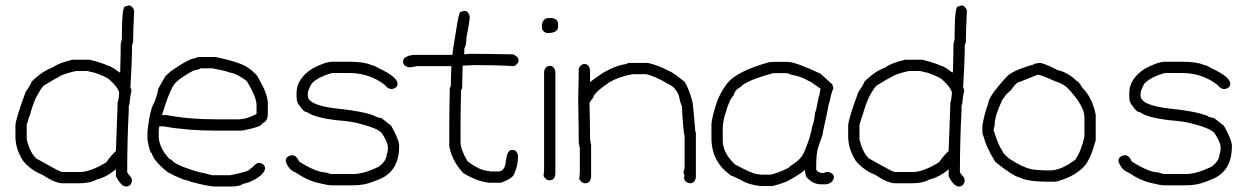

<svg xmlns="http://www.w3.org/2000/svg" viewBox="-20 -680 4532 698"><path d="M448.2 -660.2Q460.4 -660.2 467.8 -642.6Q463.9 -564.9 463.9 -525.4Q460 -519 460 -513.7Q460 -458.5 454.1 -361.3Q458 -355 458 -349.6Q454.1 -336.9 450.2 -298.8Q448.2 -298.8 448.2 -293V-279.3Q442.4 -170.9 442.4 -54.7Q442.4 -51.3 458 -33.2L460 -23.4Q456.5 -2 438.5 -2Q420.4 -2 401.4 -39.1V-64.5Q366.2 -35.2 331.1 -27.3Q308.1 -13.7 266.6 -13.7H208Q180.2 -13.7 133.8 -44.9Q93.3 -60.1 63.5 -95.7Q36.1 -139.2 36.1 -183.6V-222.7Q36.1 -245.6 73.2 -345.7Q94.7 -376.5 94.7 -382.8Q132.3 -420.9 172.9 -435.5Q189.5 -449.7 243.2 -462.9H305.7Q352.5 -451.2 372.1 -441.4Q381.8 -441.4 415 -416L417 -419.9Q418.9 -490.2 418.9 -521.5Q418.9 -522.5 422.9 -535.2Q422.9 -656.2 434.6 -656.2ZM77.1 -226.6V-173.8Q88.4 -125.5 112.3 -103.5Q195.8 -56.6 200.2 -56.6Q203.6 -54.7 208 -54.7H276.4Q313 -57.6 366.2 -89.8Q383.8 -115.2 401.4 -130.9Q407.2 -283.2 407.2 -293V-304.7Q413.1 -324.2 413.1 -345.7Q406.2 -365.2 377.9 -390.6Q366.7 -400.9 323.2 -416Q319.3 -416 297.9 -421.9H256.8Q223.6 -414.6 204.1 -406.2Q175.3 -391.1 139.6 -369.1Q130.9 -362.3 110.4 -324.2Q96.7 -292 88.9 -261.7Q85.9 -256.8 77.1 -226.6Z M705.6 -472.7H764.2Q849.1 -455.1 879.4 -435.5Q914.6 -411.6 922.4 -390.6Q950.2 -343.8 953.6 -308.6V-267.6Q953.6 -237.8 934.1 -232.4Q934.1 -219.2 859.9 -205.1H766.1Q660.6 -205.1 574.7 -220.7H559.1L557.1 -207V-183.6Q557.1 -155.8 578.6 -123L596.2 -101.6Q603 -101.6 609.9 -91.8Q636.7 -73.2 701.7 -54.7Q734.4 -48.3 750.5 -43H816.9Q889.2 -57.1 889.2 -66.4Q892.6 -66.4 910.6 -84Q917 -87.9 922.4 -87.9Q943.8 -84.5 943.8 -66.4Q938 -40 885.3 -17.6Q857.9 -10.7 857.9 -7.8Q843.3 -2 820.8 -2H760.3Q739.3 -2 672.4 -19.5Q672.4 -22 647 -27.3Q616.7 -39.1 588.4 -54.7Q538.1 -96.2 531.7 -123Q524.9 -123 516.1 -171.9V-201.2Q523.9 -280.8 541.5 -308.6Q555.2 -346.7 555.2 -357.4L578.6 -398.4Q578.6 -401.9 602.1 -421.9Q669.4 -468.8 691.9 -468.8Q691.9 -472.2 705.6 -472.7ZM568.8 -261.7H586.4Q663.1 -246.1 773.9 -246.1H844.2Q876.5 -246.1 912.6 -265.6V-298.8Q912.6 -326.7 877.4 -384.8Q844.7 -411.1 816.9 -416Q794.9 -423.8 752.4 -431.6H709.5Q703.6 -426.8 684.1 -423.8Q644 -402.8 619.6 -380.9Q598.6 -360.4 568.8 -261.7Z M1189 -455.6H1249.5Q1303.7 -455.6 1329.6 -443.8Q1336.9 -443.8 1356.9 -432.1Q1425.3 -399.9 1425.3 -375.5Q1425.3 -359.9 1403.8 -356Q1391.1 -356 1378.4 -371.6Q1322.3 -414.6 1249.5 -414.6H1187Q1132.8 -398.9 1112.8 -375.5Q1099.1 -351.6 1099.1 -340.3V-332.5Q1099.1 -297.4 1202.6 -285.6Q1299.8 -275.9 1343.3 -258.3Q1343.3 -254.9 1366.7 -250.5L1401.9 -223.1Q1431.2 -171.4 1431.2 -148.9Q1431.2 -62.5 1366.7 -31.7Q1313.5 -8.3 1290.5 -8.3Q1286.1 -6.3 1255.4 -6.3H1183.1Q1172.9 -6.3 1140.1 -14.2Q1099.6 -22.5 1054.2 -53.2Q1029.8 -62 1019 -92.3V-96.2Q1019 -111.8 1040.5 -115.7H1042.5Q1057.1 -115.7 1067.9 -92.3Q1130.4 -53.2 1163.6 -53.2L1183.1 -47.4H1265.1Q1300.3 -47.4 1355 -72.8Q1386.2 -94.2 1386.2 -121.6Q1390.1 -121.6 1390.1 -145Q1388.7 -166 1366.7 -197.8Q1349.6 -214.4 1292.5 -229Q1261.2 -238.8 1206.5 -242.7Q1123 -252.4 1097.2 -272Q1084 -272 1069.8 -295.4Q1058.1 -305.7 1058.1 -328.6V-342.3Q1058.1 -393.6 1114.7 -430.2Q1161.6 -455.6 1189 -455.6Z M1668 -640.6Q1683.6 -640.6 1687.5 -619.1V-613.3Q1683.6 -579.1 1675.8 -544.9Q1675.8 -514.6 1668 -503.9V-486.3L1666 -482.4Q1682.6 -484.4 1691.4 -484.4Q1734.4 -484.4 1845.7 -482.4Q1865.2 -474.1 1865.2 -459Q1865.2 -449.2 1849.6 -439.5Q1785.2 -443.4 1707 -443.4Q1670.9 -441.4 1662.1 -441.4Q1660.2 -389.6 1660.2 -359.4Q1658.2 -353.5 1656.2 -353.5Q1654.3 -268.1 1654.3 -226.6V-162.1Q1654.3 -137.2 1679.7 -93.8Q1725.6 -58.6 1757.8 -58.6Q1757.8 -56.6 1765.6 -56.6H1791Q1814.5 -56.6 1818.4 -89.8Q1823.2 -134.8 1839.8 -134.8H1843.8Q1859.4 -134.8 1863.3 -113.3Q1863.3 -78.1 1849.6 -48.8Q1845.2 -33.2 1810.5 -19.5Q1804.2 -15.6 1798.8 -15.6H1759.8Q1715.8 -19.5 1664.1 -50.8Q1623 -95.2 1613.3 -148.4V-220.7Q1613.3 -269.5 1615.2 -359.4Q1619.1 -365.7 1619.1 -371.1V-377Q1619.1 -397.5 1621.1 -439.5H1496.1Q1477.1 -435.5 1474.6 -435.5H1466.8Q1445.3 -439 1445.3 -457Q1445.3 -475.1 1482.4 -480.5H1625Q1625 -493.2 1636.7 -560.5Q1647.9 -636.7 1654.3 -636.7Z M1973.6 -614.3H1987.3Q2008.8 -610.8 2008.8 -592.8V-583Q2008.8 -559.6 1967.8 -559.6Q1950.2 -565.9 1950.2 -581.1V-590.8Q1955.1 -614.3 1973.6 -614.3ZM1979.5 -440.4Q1995.1 -440.4 1999 -418.9V-45.9Q1995.6 -24.4 1977.5 -24.4Q1964.4 -24.4 1956.1 -40L1958 -63.5V-418.9Q1961.4 -440.4 1979.5 -440.4Z M2267.6 -451.2H2335.9Q2372.6 -442.9 2412.1 -421.9Q2422.9 -419.4 2468.8 -382.8Q2485.8 -356 2498 -306.6Q2501.5 -281.2 2507.8 -201.2Q2509.8 -201.2 2509.8 -195.3V-35.2Q2506.3 -13.7 2488.3 -13.7Q2466.8 -17.1 2466.8 -35.2Q2466.8 -37.1 2468.8 -41Q2464.8 -48.3 2464.8 -56.6Q2468.8 -63 2468.8 -68.4V-183.6Q2463.4 -205.6 2459 -294.9Q2454.6 -299.8 2447.3 -334Q2434.1 -364.3 2412.1 -373Q2360.4 -404.3 2328.1 -410.2H2279.3Q2231.4 -401.9 2195.3 -380.9Q2136.7 -341.3 2136.7 -324.2Q2134.8 -324.2 2123 -306.6Q2125 -225.6 2125 -181.6V-173.8Q2125 -171.4 2128.9 -152.3V-35.2Q2125.5 -13.7 2107.4 -13.7Q2094.2 -13.7 2085.9 -29.3L2087.9 -52.7V-140.6Q2087.9 -144.5 2084 -160.2Q2084 -204.6 2082 -322.3Q2084 -399.9 2084 -429.7Q2090.3 -447.3 2105.5 -447.3Q2121.1 -447.3 2125 -425.8V-382.8H2127Q2195.8 -438.5 2255.9 -447.3Q2262.2 -451.2 2267.6 -451.2Z M2793 -455.1H2845.7Q2877 -452.6 2962.9 -412.1L3005.9 -373L3009.8 -359.4Q3001.5 -340.3 2996.1 -310.5Q2993.7 -309.6 2986.3 -267.6Q2970.7 -198.2 2970.7 -191.4L2955.1 -146.5Q2947.3 -122.1 2947.3 -80.1V-62.5Q2954.6 -50.8 2974.6 -50.8Q2981 -54.7 2986.3 -54.7H2990.2Q3011.7 -51.3 3011.7 -33.2Q3004.9 -9.8 2976.6 -9.8H2966.8Q2932.1 -9.8 2910.2 -39.1Q2906.2 -52.7 2906.2 -62.5Q2890.1 -47.4 2849.6 -25.4Q2834.5 -15.6 2789.1 -3.9H2742.2Q2697.3 -9.8 2673.8 -25.4Q2642.6 -41 2638.7 -41Q2566.4 -90.8 2566.4 -177.7V-226.6Q2566.4 -249.5 2587.9 -314.5Q2614.7 -376.5 2646.5 -398.4Q2688.5 -429.2 2773.4 -453.1Q2783.7 -455.1 2793 -455.1ZM2607.4 -169.9Q2607.4 -124 2652.3 -82Q2717.8 -46.9 2734.4 -46.9L2748 -44.9H2779.3Q2807.1 -49.8 2847.7 -70.3Q2847.7 -73.7 2867.2 -85.9Q2897.5 -106 2908.2 -138.7Q2927.7 -185.5 2933.6 -224.6Q2938.5 -229.5 2943.4 -271.5Q2946.3 -273.4 2957 -330.1Q2958.5 -330.1 2962.9 -357.4Q2923.3 -386.7 2918 -386.7Q2888.2 -404.3 2855.5 -408.2Q2850.1 -413.1 2835.9 -414.1H2791Q2711.9 -393.1 2679.7 -371.1Q2679.7 -368.2 2662.1 -357.4Q2650.9 -349.1 2646.5 -332Q2632.3 -319.8 2619.1 -273.4Q2607.4 -240.7 2607.4 -209Z M3475.6 -660.2Q3487.8 -660.2 3495.1 -642.6Q3491.2 -564.9 3491.2 -525.4Q3487.3 -519 3487.3 -513.7Q3487.3 -458.5 3481.4 -361.3Q3485.4 -355 3485.4 -349.6Q3481.4 -336.9 3477.5 -298.8Q3475.6 -298.8 3475.6 -293V-279.3Q3469.7 -170.9 3469.7 -54.7Q3469.7 -51.3 3485.4 -33.2L3487.3 -23.4Q3483.9 -2 3465.8 -2Q3447.8 -2 3428.7 -39.1V-64.5Q3393.6 -35.2 3358.4 -27.3Q3335.4 -13.7 3293.9 -13.7H3235.4Q3207.5 -13.7 3161.1 -44.9Q3120.6 -60.1 3090.8 -95.7Q3063.5 -139.2 3063.5 -183.6V-222.7Q3063.5 -245.6 3100.6 -345.7Q3122.1 -376.5 3122.1 -382.8Q3159.7 -420.9 3200.2 -435.5Q3216.8 -449.7 3270.5 -462.9H3333Q3379.9 -451.2 3399.4 -441.4Q3409.2 -441.4 3442.4 -416L3444.3 -419.9Q3446.3 -490.2 3446.3 -521.5Q3446.3 -522.5 3450.2 -535.2Q3450.2 -656.2 3461.9 -656.2ZM3104.5 -226.6V-173.8Q3115.7 -125.5 3139.6 -103.5Q3223.1 -56.6 3227.5 -56.6Q3231 -54.7 3235.4 -54.7H3303.7Q3340.3 -57.6 3393.6 -89.8Q3411.1 -115.2 3428.7 -130.9Q3434.6 -283.2 3434.6 -293V-304.7Q3440.4 -324.2 3440.4 -345.7Q3433.6 -365.2 3405.3 -390.6Q3394 -400.9 3350.6 -416Q3346.7 -416 3325.2 -421.9H3284.2Q3251 -414.6 3231.4 -406.2Q3202.6 -391.1 3167 -369.1Q3158.2 -362.3 3137.7 -324.2Q3124 -292 3116.2 -261.7Q3113.3 -256.8 3104.5 -226.6Z M3762.2 -451.2H3764.2Q3801.3 -439 3822.8 -425.8Q3863.3 -417 3895 -384.8Q3900.9 -384.8 3914.6 -361.3Q3949.7 -326.7 3963.4 -263.7V-169.9Q3944.3 -100.6 3922.4 -76.2Q3889.2 -40.5 3832.5 -23.4Q3823.7 -19.5 3807.1 -19.5H3791.5Q3713.9 -19.5 3686 -35.2Q3662.1 -40 3598.1 -91.8Q3564.5 -147 3557.1 -179.7Q3551.3 -193.8 3551.3 -197.3V-222.7Q3557.1 -261.2 3572.8 -304.7Q3572.8 -328.1 3639.2 -400.4Q3659.7 -423.8 3736.8 -445.3Q3740.7 -450.2 3762.2 -451.2ZM3592.3 -209V-207Q3607.9 -153.8 3625.5 -128.9Q3626 -122.1 3648.9 -103.5Q3710.9 -62.5 3748.5 -62.5Q3767.1 -60.5 3789.6 -60.5H3797.4Q3837.9 -60.5 3889.2 -99.6Q3911.6 -132.8 3922.4 -183.6V-253.9Q3922.4 -295.9 3859.9 -361.3Q3844.7 -375.5 3811 -386.7Q3763.7 -408.2 3752.4 -408.2L3688 -382.8Q3676.8 -382.8 3658.7 -357.4Q3658.7 -354 3639.2 -337.9L3623.5 -316.4Q3596.2 -257.8 3596.2 -228.5Q3596.2 -222.7 3592.3 -209Z M4216.3 -455.6H4276.9Q4331.1 -455.6 4356.9 -443.8Q4364.3 -443.8 4384.3 -432.1Q4452.6 -399.9 4452.6 -375.5Q4452.6 -359.9 4431.2 -356Q4418.5 -356 4405.8 -371.6Q4349.6 -414.6 4276.9 -414.6H4214.4Q4160.2 -398.9 4140.1 -375.5Q4126.5 -351.6 4126.5 -340.3V-332.5Q4126.5 -297.4 4230 -285.6Q4327.1 -275.9 4370.6 -258.3Q4370.6 -254.9 4394 -250.5L4429.2 -223.1Q4458.5 -171.4 4458.5 -148.9Q4458.5 -62.5 4394 -31.7Q4340.8 -8.3 4317.9 -8.3Q4313.5 -6.3 4282.7 -6.3H4210.4Q4200.2 -6.3 4167.5 -14.2Q4127 -22.5 4081.5 -53.2Q4057.1 -62 4046.4 -92.3V-96.2Q4046.4 -111.8 4067.9 -115.7H4069.8Q4084.5 -115.7 4095.2 -92.3Q4157.7 -53.2 4190.9 -53.2L4210.4 -47.4H4292.5Q4327.6 -47.4 4382.3 -72.8Q4413.6 -94.2 4413.6 -121.6Q4417.5 -121.6 4417.5 -145Q4416 -166 4394 -197.8Q4377 -214.4 4319.8 -229Q4288.6 -238.8 4233.9 -242.7Q4150.4 -252.4 4124.5 -272Q4111.3 -272 4097.2 -295.4Q4085.4 -305.7 4085.4 -328.6V-342.3Q4085.4 -393.6 4142.1 -430.2Q4189 -455.6 4216.3 -455.6Z"/></svg>

Font: CEF Fonts CJK
Style: Regular
Weight: 400
Designer: PartyBoss (派对大魔王)
Version: Release 2.25